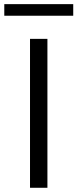

<svg xmlns="http://www.w3.org/2000/svg" viewBox="-55 -889 366 909"><path d="M87.1 0V-705H169.5V0ZM-34.7 -814.5V-869.4H291.7V-814.5Z"/></svg>

Font: Nunito Sans 12pt ExtraLight
Style: Regular
Weight: 200
Designer: Vernon Adams
Foundry: Vernon Adams
Version: Version 3.101;gftools[0.9.27]